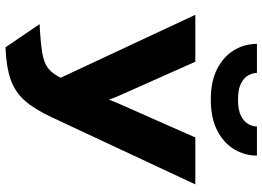

<svg xmlns="http://www.w3.org/2000/svg" viewBox="-152 -820 983 720"><g transform="rotate(90 340.0 -459.5)"><path d="M157 12 70 -116Q141 -119.5 179 -126.2Q217 -133 236.5 -148.8Q256 -164.5 271 -195L35 -700H211L337 -417Q341.5 -407.5 345.5 -397Q349.5 -386.5 353 -376Q361.5 -398 370 -417L495 -700H671L419 -161Q389 -96.5 356.5 -60Q324 -23.5 277 -7.2Q230 9 157 12ZM353 -758Q284 -758 237.5 -782Q191 -806 167.5 -845.5Q144 -885 144 -931H253Q253 -916 261.5 -899.5Q270 -883 291.8 -871.5Q313.5 -860 353 -860Q392.5 -860 414.5 -871.5Q436.5 -883 445.2 -899.5Q454 -916 454 -931H563Q563 -885 539.2 -845.5Q515.5 -806 468.8 -782Q422 -758 353 -758Z"/></g></svg>

Font: Overpass Black
Style: Regular
Weight: 900
Designer: Delve Withrington, Dave Bailey, Thomas Jockin
Foundry: Delve Fonts LLC
Version: Version 4.000; ttfautohint (v1.8.3)